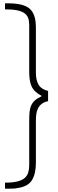

<svg xmlns="http://www.w3.org/2000/svg" viewBox="-20 -934 348 1150"><path d="M268 -328Q244 -323 230 -312Q216 -301 208 -285.5Q200 -270 197.5 -251Q195 -232 195 -212V41Q195 108 170.5 146.5Q146 185 80 193Q72 195 60 195.5Q48 196 37 196H10V160Q55 160 83.5 153Q112 146 127.5 132.5Q143 119 149 99.5Q155 80 155 55V-210Q155 -240 157 -262.5Q159 -285 167 -302.5Q175 -320 189.5 -333Q204 -346 230 -358L229 -360Q206 -372 191.5 -386Q177 -400 169 -417.5Q161 -435 158 -457Q155 -479 155 -506V-784Q155 -809 148.5 -826.5Q142 -844 125.5 -855.5Q109 -867 81 -872.5Q53 -878 10 -878V-914H38Q49 -914 61 -913Q73 -912 80 -911Q145 -903 170 -868.5Q195 -834 195 -771V-498Q195 -455 210.5 -427.5Q226 -400 268 -389Z"/></svg>

Font: TypoPRO Sinkin Sans
Style: 200 X Light
Weight: 200
Designer: Keith Bates
Foundry: K-Type
Version: Sinkin Sans (version 1.0)  by Keith Bates   •   © 2014   www